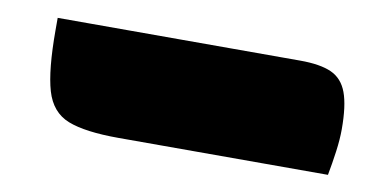

<svg xmlns="http://www.w3.org/2000/svg" viewBox="-35 -44 670 337"><g transform="rotate(10 300.0 124.5)"><path d="M46 30H478Q514 30 534 39Q554 48 562.5 71Q571 94 571 136Q571 154 568 176Q565 198 561 219H188Q128 219 97.5 207Q67 195 56.5 159Q46 123 46 52Q46 46 46 40.5Q46 35 46 30Z"/></g></svg>

Font: Recursive Casual Black
Style: Regular
Weight: 900
Version: Version 1.047